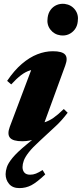

<svg xmlns="http://www.w3.org/2000/svg" viewBox="-20 -728 430 1010"><path d="M230.5 -634.5Q233.5 -659 246.2 -676.2Q259 -693.5 278.5 -701.8Q298 -710 320.5 -707.5Q354.5 -703 374.5 -677.2Q394.5 -651.5 389 -614.5Q386.5 -590.5 373.5 -573.2Q360.5 -556 341.2 -547.5Q322 -539 298.5 -542Q265 -546.5 245 -572.5Q225 -598.5 230.5 -634.5ZM272 -63.5 189 13.5Q151 48 131.5 73Q112 98 105.2 116.8Q98.5 135.5 98.5 151Q98.5 168.5 108.2 179.8Q118 191 138.5 191Q154.5 191 169 185.2Q183.5 179.5 204 166.5L218 189.5Q173.5 231.5 144.8 246.5Q116 261.5 82 261.5Q46.5 261.5 28 239.8Q9.5 218 9.5 188Q9.5 172 16 151.5Q22.5 131 46 102.2Q69.5 73.5 120 32L171.5 -10.5L177 -1Q156.5 7.5 136.8 11.2Q117 15 97 15Q48 15 32.5 -3.5Q17 -22 31.5 -61L158.5 -398L191.5 -364Q162 -365 138.2 -357.8Q114.5 -350.5 91 -332.8Q67.5 -315 39 -284L17.5 -302.5Q55 -358 95.2 -392.2Q135.5 -426.5 176.5 -442.5Q217.5 -458.5 258 -458.5Q307 -458.5 322.5 -440.8Q338 -423 323.5 -384L197 -37.5L161 -78Q189.5 -77.5 213.5 -84.5Q237.5 -91.5 261.8 -108.5Q286 -125.5 315.5 -154.5L336 -135Q320 -114 304 -96Q288 -78 272 -63.5Z"/></svg>

Font: Newsreader 24pt ExtraBold
Style: Italic
Weight: 800
Italic angle: -17°
Designer: Hugues Gentile
Foundry: Production Type
Version: Version 1.003